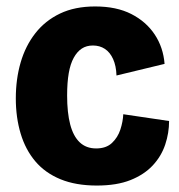

<svg xmlns="http://www.w3.org/2000/svg" viewBox="-20 -562 555 595"><path d="M280 13Q215 13 167.5 -6.5Q120 -26 89.5 -62Q59 -98 44 -148Q29 -198 29 -257Q29 -317 44 -368.5Q59 -420 89.5 -459Q120 -498 166 -520Q212 -542 275 -542Q341 -542 387 -518.5Q433 -495 459.5 -455Q486 -415 490 -364L341 -328Q340 -358 330.5 -379Q321 -400 305 -410.5Q289 -421 268 -421Q248 -421 233.5 -411.5Q219 -402 208.5 -383Q198 -364 193 -335Q188 -306 188 -266Q188 -213 197.5 -176.5Q207 -140 227 -121Q247 -102 278 -102Q309 -102 327 -119Q345 -136 353 -160.5Q361 -185 362 -208L504 -187Q504 -150 492 -114Q480 -78 453.5 -49.5Q427 -21 384.5 -4Q342 13 280 13Z"/></svg>

Font: Bricolage Grotesque 96pt ExtraBold SemiCondensed ExtraBold
Style: Regular
Weight: 800
Width: 4
Version: Version 1.001;gftools[0.9.33.dev8+g029e19f]